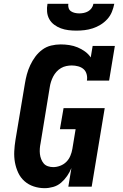

<svg xmlns="http://www.w3.org/2000/svg" viewBox="-20 -975 640 1003"><path d="M213 8Q184 8 156.5 -1Q129 -10 108 -28.5Q87 -47 75 -73Q63 -99 58 -127Q53 -155 54.5 -185Q56 -215 61 -245L110 -538Q114 -563 120.5 -587Q127 -611 138 -634.5Q149 -658 164.5 -679Q180 -700 201 -715.5Q222 -731 247 -737Q272 -743 297 -743Q320 -743 342.5 -739.5Q365 -736 385.5 -727.5Q406 -719 424 -706Q442 -693 454 -675L464 -735H580L550 -554H434Q437 -571 432.5 -587.5Q428 -604 416.5 -614Q405 -624 388.5 -628.5Q372 -633 355 -633Q341 -633 326.5 -630Q312 -627 299 -619.5Q286 -612 275.5 -600.5Q265 -589 258 -575.5Q251 -562 246.5 -548Q242 -534 240 -520L192 -227Q189 -213 188 -198.5Q187 -184 188.5 -170.5Q190 -157 195 -144Q200 -131 208.5 -121Q217 -111 230.5 -106.5Q244 -102 258 -102Q276 -102 294.5 -109Q313 -116 326.5 -129.5Q340 -143 347.5 -161Q355 -179 358 -197L375 -300H293L312 -410H527L459 0H337L353 -97Q344 -75 330.5 -55.5Q317 -36 299 -20.5Q281 -5 258 1.5Q235 8 213 8ZM379 -815Q358 -815 337.5 -817.5Q317 -820 298 -827Q279 -834 263 -846Q247 -858 237.5 -875Q228 -892 226 -913Q224 -934 228 -955H337Q335 -944 338.5 -933Q342 -922 351 -916Q360 -910 371.5 -907.5Q383 -905 394 -905Q406 -905 418 -907.5Q430 -910 440.5 -916Q451 -922 458.5 -932.5Q466 -943 468 -955H577Q573 -934 564.5 -913Q556 -892 540.5 -875Q525 -858 505.5 -846Q486 -834 464.5 -827Q443 -820 421.5 -817.5Q400 -815 379 -815Z"/></svg>

Font: Iosevka Etoile XBdObl
Style: Regular
Weight: 800
Italic angle: -9°
Designer: Belleve Invis
Foundry: Belleve Invis
Version: Version 15.5.2; ttfautohint (v1.8.4)